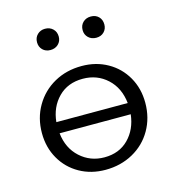

<svg xmlns="http://www.w3.org/2000/svg" viewBox="-95 -688 709 777"><g transform="rotate(-15 259.5 -299.5)"><path d="M42 -202Q42 -265 71.5 -315.5Q101 -366 152 -394.5Q203 -423 267 -423Q327 -423 375 -396Q423 -369 450.5 -321Q478 -273 478 -213Q478 -150 449 -99.5Q420 -49 368.5 -20.5Q317 8 253 8Q193 8 145 -19Q97 -46 69.5 -94Q42 -142 42 -202ZM409 -183H111Q118 -119 160.5 -80.5Q203 -42 262 -42Q324 -42 363 -81.5Q402 -121 409 -183ZM118 -562Q118 -582 131 -594.5Q144 -607 163 -607Q183 -607 196 -594.5Q209 -582 209 -562Q209 -543 196 -530.5Q183 -518 163 -518Q143 -518 130.5 -530.5Q118 -543 118 -562ZM309 -562Q309 -582 322 -594.5Q335 -607 355 -607Q375 -607 387.5 -594.5Q400 -582 400 -562Q400 -543 387.5 -530.5Q375 -518 355 -518Q335 -518 322 -530.5Q309 -543 309 -562ZM409 -230Q402 -295 360 -333.5Q318 -372 258 -372Q195 -372 155.5 -332Q116 -292 110 -230Z"/></g></svg>

Font: LXGW Bright TC
Style: Regular
Weight: 400
Designer: Christian Thalmann (Catharsis Fonts)
Foundry: LXGW / Christian Thalmann (Catharsis Fonts) / Fontworks Inc.
Version: Version 5.501